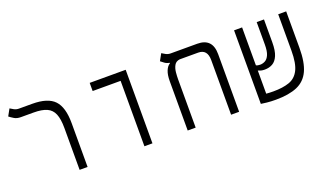

<svg xmlns="http://www.w3.org/2000/svg" viewBox="-61 -1020 2466 1437"><g transform="rotate(-20 1172.0 -301.5)"><path d="M447.8 -349.6V0H384.3V-334Q384.3 -404.8 367.4 -445.6Q350.6 -486.3 312 -503.7Q273.4 -521 207 -521H106Q75.2 -521 54.7 -533.4Q34.2 -545.9 18.6 -558.1L48.3 -611.8Q59.6 -604 76.9 -595Q94.2 -585.9 114.3 -585.9H219.7Q343.8 -585.9 395.8 -530.5Q447.8 -475.1 447.8 -349.6Z M900.4 0V-521H677.7V-585.9H964.4V0Z M1654.8 -459.5V0H1590.8V-435.1Q1590.8 -521 1518.1 -521H1371.1Q1340.8 -517.6 1327.6 -494.1Q1314.5 -470.7 1311.5 -439.9Q1308.6 -409.2 1308.6 -383.8V0H1245.1V-393.1Q1245.1 -443.8 1258.3 -475.3Q1271.5 -506.8 1292 -517.6V-522.5Q1270.5 -525.9 1254.6 -537.1Q1238.8 -548.3 1227.1 -558.1L1256.8 -611.8Q1268.1 -604 1285.4 -595Q1302.7 -585.9 1322.3 -585.9H1534.2Q1654.8 -585.9 1654.8 -459.5Z M1945.3 9.3Q1905.3 9.3 1874 5.9Q1842.8 2.4 1828.1 0H1827.6V-585.9H1891.6V-284.2Q1902.8 -277.3 1923.3 -277.3Q1944.8 -277.3 1964.1 -287.8Q1983.4 -298.3 1995.6 -326.4Q2007.8 -354.5 2007.8 -407.2V-585.9H2065.9V-404.3Q2065.9 -337.4 2049.8 -299.6Q2033.7 -261.7 2006.3 -246.3Q1979 -231 1944.3 -231Q1926.8 -231 1915 -234.1Q1903.3 -237.3 1891.6 -242.7V-58.1Q1903.3 -57.1 1918 -56.4Q1932.6 -55.7 1949.2 -55.7Q2023.9 -55.7 2075.2 -73.5Q2126.5 -91.3 2152.8 -143.1Q2179.2 -194.8 2179.2 -295.9V-585.9H2242.7V-294.9Q2242.7 -180.2 2211.9 -113.8Q2181.2 -47.4 2115.5 -19Q2049.8 9.3 1945.3 9.3Z"/></g></svg>

Font: CaskaydiaCove NFP Light
Style: Regular
Weight: 300
Designer: Aaron Bell
Foundry: Saja Typeworks
Version: Version 2111.001; VTT 6.35;Nerd Fonts 3.1.1